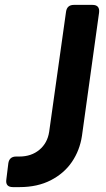

<svg xmlns="http://www.w3.org/2000/svg" viewBox="-20 -765 433 785"><path d="M33 0Q1 0 6 -32L14 -97Q18 -125 46 -125H59Q108 -125 141 -152.5Q174 -180 181 -226L250 -717Q254 -745 282 -745H358Q389 -745 385 -713L315 -209Q306 -150 274 -103Q242 -56 187.5 -28Q133 0 60 0Z"/></svg>

Font: Pitagon Sans Text Bold
Style: Italic
Weight: 700
Italic angle: -8°
Designer: Travis Tran
Foundry: Pitagon
Version: Version 1.001; ttfautohint (v1.8.4.7-5d5b);gftools[0.9.26]